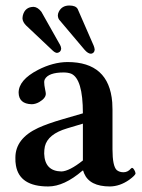

<svg xmlns="http://www.w3.org/2000/svg" viewBox="-20 -670 516 700"><path d="M62 -602.1Q63 -589.4 75.2 -577.1L172.9 -484.9Q181.2 -477.5 188 -477.1Q201.7 -479 203.1 -492.2Q202.6 -500 199.2 -505.9L130.9 -627Q117.7 -644 103 -645Q71.8 -645 63.5 -614.7Q62 -607.9 62 -602.1ZM190.9 -613.8Q191.4 -604 195.8 -598.1L288.1 -488.8Q300.8 -474.1 312 -474.1Q324.2 -476.1 325.2 -488.8Q324.7 -495.6 321.8 -502.9L263.2 -637.2Q256.3 -649.9 232.9 -649.9Q205.6 -649.9 194.3 -627Q190.9 -620.1 190.9 -613.8ZM280.8 -47.9Q213.9 9.8 155.8 9.8Q51.3 9.8 38.1 -66.4Q35.6 -80.1 36.1 -95.2Q36.1 -165 119.1 -203.6Q152.8 -219.2 210 -235.8L282.2 -256.8Q282.2 -382.8 239.3 -401.4Q227.5 -405.8 211.9 -405.8Q157.2 -405.8 143.6 -381.3Q141.1 -376 141.1 -371.1Q141.1 -359.9 144.5 -343.8Q147 -332.5 147 -328.1Q147 -312 123 -297.9Q108.9 -290 95.2 -290Q48.8 -291.5 47.9 -332Q47.9 -378.4 118.2 -415Q173.3 -443.4 226.1 -443.8Q377.4 -443.8 389.2 -296.9Q390.1 -283.7 390.1 -271V-126Q390.1 -64 405.8 -49.8Q415.5 -42 430.2 -42Q445.8 -42 457 -55.2Q460 -57.1 460.9 -58.1Q466.8 -58.1 472.7 -43.9Q474.1 -40 474.1 -38.1Q474.1 -31.2 450.7 -14.2Q417 9.3 380.9 9.8Q306.6 9.8 286.6 -38.1Q284.7 -43.5 283.2 -47.9ZM282.2 -85V-219.2L225.1 -202.1Q154.3 -181.2 143.6 -136.2Q141.1 -124.5 141.1 -109.9Q143.1 -45.9 204.1 -44.9Q232.9 -45.9 282.2 -85Z"/></svg>

Font: Linux Libertine O
Style: Semibold
Weight: 700
Designer: Philipp H. Poll
Foundry: Philipp H. Poll
Version: Version 5.0.0